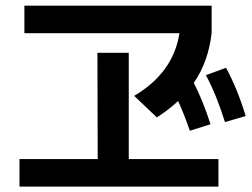

<svg xmlns="http://www.w3.org/2000/svg" viewBox="-20 -699 904 688"><path d="M49.8 -128.9H330.1L329.1 -509.8H441.4V-128.9H762.7V-30.3H49.8ZM67.4 -678.7H738.3V-580.1Q726.6 -477.5 674.3 -401.9Q705.1 -343.8 734.4 -253.9L660.2 -230.5Q638.7 -293 618.2 -336.9Q585.4 -306.2 542 -278.3L460.9 -355.5Q601.1 -438.5 623 -580.1H67.4ZM717.8 -429.7 790 -456.1Q831.5 -378.9 860.4 -283.2L786.1 -261.7Q770.5 -311 754.4 -351.1Q738.3 -391.1 717.8 -429.7Z"/></svg>

Font: Pretendard GOV SemiBold
Style: Regular
Weight: 600
Designer: Base glyphs from Inter by Rasmus Andersson; Hangeul glyphs from Noto Sans CJK(Source Han Sans) by Jang Soo-young and Kan
Foundry: Kil Hyung-jin
Version: Version 1.309